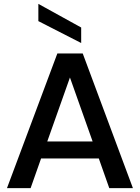

<svg xmlns="http://www.w3.org/2000/svg" viewBox="-20 -971 722 991"><path d="M16 0ZM16 0ZM666 0H544L490 -153H192L138 0H16L276 -695H407ZM458 -241 341 -571 224 -241ZM399 -749 178 -862V-951L399 -829Z"/></svg>

Font: Ulagadi Sans Medium
Style: Regular
Weight: 500
Designer: Ninad Kale (Devanagari), Jonny Pinhorn (Latin)
Foundry: Indian Type Foundry
Version: Version 3.01;March 29, 2020;FontCreator 12.0.0.2522 64-bit; 